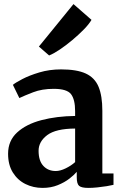

<svg xmlns="http://www.w3.org/2000/svg" viewBox="-20 -907 596 938"><path d="M19.5 -156Q19.5 -219.5 63.8 -260Q108 -300.5 182.2 -320Q256.5 -339.5 347 -340.5V-363.5Q347 -421 327 -447Q307 -473 242.5 -473Q185 -473 141.8 -456.2Q98.5 -439.5 74.5 -428L43 -492.5Q54.5 -502.5 88.8 -520.5Q123 -538.5 172.2 -553.2Q221.5 -568 278.5 -568Q355 -568 399 -547.8Q443 -527.5 461.5 -483Q480 -438.5 480 -366V-59.5H534.5V-4Q523 -1 501.5 2.5Q480 6 456 8.5Q432 11 412 11Q378 11 366.5 1Q355 -9 355 -40.5V-67.5Q342.5 -52.5 319 -34.2Q295.5 -16 262.2 -2.5Q229 11 188 11Q142.5 11 104.2 -8Q66 -27 42.8 -64.2Q19.5 -101.5 19.5 -156ZM252.5 -71.5Q274 -71.5 300.8 -84.5Q327.5 -97.5 347 -115V-279Q252.5 -278.5 210.5 -246.8Q168.5 -215 168.5 -170.5Q168.5 -121.5 191.8 -96.5Q215 -71.5 252.5 -71.5ZM221 -636.5H219.5L170 -679.5L339 -887L427 -810Q415 -789 389.5 -763Q364 -737 333 -711Q302 -685 272.2 -665Q242.5 -645 221 -636.5Z"/></svg>

Font: Merriweather
Style: Bold
Weight: 700
Designer: Eben Sorkin
Foundry: Eben Sorkin
Version: Version 2.100; ttfautohint (v1.7.19-72a1) -l 8 -r 50 -G 200 